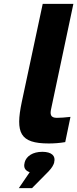

<svg xmlns="http://www.w3.org/2000/svg" viewBox="-20 -730 398 989"><path d="M273 -123C239 -123 237 -142 244 -172L358 -710H200L92 -204C59 -46 82 9 231 9C258 9 287 7 316 2L343 -128C322 -125 286 -123 273 -123ZM77 239H145L230 153C249 133 255 120 259 108V106C268 73 246 52 198 52C149 52 116 74 107 106V108C100 132 109 149 133 157Z"/></svg>

Font: LT Wave Text Black Italic
Style: Regular
Weight: 900
Designer: Daniel Lyons
Version: Version 2.5 (Glyphs App)